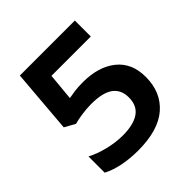

<svg xmlns="http://www.w3.org/2000/svg" viewBox="-178 -878 928 928"><g transform="rotate(-45 286.0 -413.5)"><path d="M289 -506Q395 -506 458.5 -455Q522 -404 522 -309Q522 -204 452 -143.5Q382 -83 244 -83Q188 -83 139 -93Q90 -103 54 -122V-233Q91 -213 143 -200Q195 -187 242 -187Q316 -187 355 -213.5Q394 -240 394 -297Q394 -349 357.5 -376Q321 -403 242 -403Q210 -403 177 -398Q144 -393 123 -387L69 -417L96 -744H472V-635H203L190 -496Q206 -499 230 -502.5Q254 -506 289 -506Z"/></g></svg>

Font: Noto Sans Telugu UI SemiBold
Style: Regular
Weight: 600
Designer: Jelle Bosma - Monotype Design Team
Foundry: Monotype Imaging Inc.
Version: Version 2.005; ttfautohint (v1.8.4.7-5d5b)